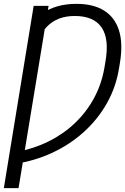

<svg xmlns="http://www.w3.org/2000/svg" viewBox="-67 -757 640 981"><path d="M181.2 -727.1 27.8 204.1H-47.4L105 -727.1ZM6.8 80.6 16.6 19Q106 2.9 181.6 -34.7Q257.3 -72.3 315.9 -128.2Q374.5 -184.1 413.1 -255.1Q451.7 -326.2 466.3 -409.7L471.2 -439Q481.9 -498.5 477.1 -543Q472.2 -587.4 452.1 -616.7Q432.1 -646 397.9 -660.6Q363.8 -675.3 314.9 -675.3Q270.5 -675.3 235.6 -662.1Q200.7 -648.9 174.3 -622.3Q147.9 -595.7 127.9 -553.7L147 -688Q183.6 -712.4 227.1 -724.9Q270.5 -737.3 323.7 -737.3Q409.7 -737.3 464.6 -703.1Q519.5 -668.9 540.8 -602.1Q562 -535.2 545.9 -437L541.5 -410.2Q526.4 -314 480.2 -231.4Q434.1 -148.9 363 -84.2Q292 -19.5 201.4 22.9Q110.8 65.4 6.8 80.6Z"/></svg>

Font: Inter Tight Light
Style: Italic
Weight: 300
Italic angle: -9.39999°
Designer: Rasmus Andersson
Foundry: rsms
Version: Version 3.004